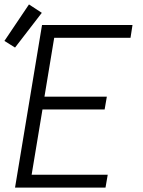

<svg xmlns="http://www.w3.org/2000/svg" viewBox="-25 -848 645 868"><path d="M43 0 165 -735H574L565 -677H220L176 -411H458L448 -353H167L118 -58H462L452 0ZM43 -633 -5 -663 106 -828 164 -790Z"/></svg>

Font: Iosevka SS04 Light Extended
Style: Italic
Weight: 300
Width: 7
Italic angle: -9°
Monospace: yes
Designer: Belleve Invis
Foundry: Belleve Invis
Version: Version 19.0.0; ttfautohint (v1.8.4)